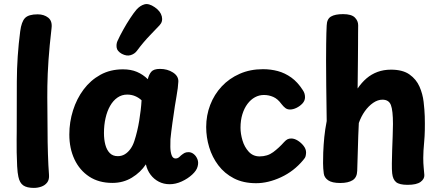

<svg xmlns="http://www.w3.org/2000/svg" viewBox="-20 -891 2156 938"><path d="M61.7 -247Q61.7 -370 62.2 -493Q62.7 -616 78.7 -738Q84.7 -784.8 102.2 -802.9Q119.7 -821 164 -821Q195 -821 215.7 -804.6Q236.3 -788.1 231.8 -753Q221.6 -665.4 216.9 -596.7Q212.2 -527.9 211.4 -470.6Q210.7 -413.2 211.5 -361.6Q212.3 -310 212.3 -257Q212.3 -196.3 214.2 -138.6Q216 -80.9 219.4 -37Q221.2 -13.1 210.3 0.8Q199.4 14.7 181.9 20.8Q164.4 27 145.4 27Q111.4 27 93.8 14.8Q76.1 2.7 69.8 -27.4Q65.6 -45.8 63.8 -78.8Q62.1 -111.8 61.5 -146.9Q60.9 -182.1 61.3 -210.1Q61.7 -238 61.7 -247Z M318.7 -234Q318.7 -294.6 336.7 -351.6Q354.7 -408.7 388.4 -453.8Q422.2 -499 470.6 -525.7Q519 -552.3 580.6 -552.3Q619.9 -552.3 649.2 -539.7Q678.6 -527.1 702.1 -504.1Q707.1 -526.1 718.9 -540.3Q730.8 -554.4 761.6 -554.4Q797.9 -554.4 825.1 -536.9Q852.3 -519.3 851.3 -492.4Q850.3 -465.3 842 -418.7Q833.7 -372 827.7 -327Q825.7 -313 822.4 -291Q819.2 -269 816.7 -247.5Q814.2 -226 812.7 -211Q811.9 -195.9 812.2 -173.2Q812.4 -150.6 818.2 -133.6Q824 -116.7 838 -116.7Q845.9 -116.7 851.8 -120.8Q857.7 -124.9 864.1 -131.6Q873.8 -139.4 881.3 -143.6Q888.9 -147.7 901.2 -147.7Q914.6 -147.7 926.5 -138.3Q938.4 -128.9 944.7 -112.8Q951 -96.7 945.3 -77.2Q940.7 -58.2 919.1 -38.2Q897.4 -18.1 867.9 -4.6Q838.4 9 808.6 9Q779.8 9 755.8 -3.4Q731.9 -15.8 715.6 -37.5Q699.2 -59.2 692.7 -88.1Q666.6 -48.8 624.3 -23.1Q582.1 2.6 529 2.6Q462.7 2.6 415.8 -28.3Q368.9 -59.2 343.8 -112.6Q318.7 -166 318.7 -234ZM487.9 -241.1Q487.9 -209.2 494.7 -183.7Q501.6 -158.1 516.4 -143.1Q531.2 -128.1 555.3 -128.1Q574.8 -128.1 590.1 -137.5Q605.4 -146.9 617.3 -163.4Q629.2 -180 636.3 -202Q644 -225.4 649.9 -250.4Q655.9 -275.3 660.1 -301.2Q664.3 -327.1 667.3 -352.3Q670.3 -377.4 671.6 -401.1Q657.7 -414.1 639.9 -421.5Q622.1 -428.9 601.7 -428.9Q575 -428.9 553.9 -414.3Q532.8 -399.7 518.1 -374Q503.4 -348.3 495.7 -314.3Q487.9 -280.2 487.9 -241.1Z M648.8 -642.6Q637.7 -627.6 618.2 -621.6Q598.8 -615.6 575 -628.1Q552.7 -640.8 550 -657.9Q547.3 -675.1 553.6 -689.9Q565 -715.2 581.7 -745.2Q598.3 -775.2 616.2 -802.2Q634 -829.2 646.6 -843.8Q664.3 -863.6 685.5 -869.7Q706.7 -875.9 736.2 -855.6Q764.4 -836.2 770.5 -810.9Q776.6 -785.6 759.6 -767.6Q747.2 -754 713.9 -719.8Q680.7 -685.6 648.8 -642.6Z M1231.1 4Q1168.6 4 1122.7 -19.7Q1076.9 -43.4 1046.8 -83.2Q1016.7 -122.9 1002 -171.7Q987.3 -220.4 987.3 -270.3Q987.3 -327.4 1007 -378.6Q1026.7 -429.8 1063.3 -468.9Q1099.9 -508 1151.1 -530.5Q1202.3 -553 1264.7 -553Q1302.7 -553 1337.5 -543.7Q1372.3 -534.3 1403.3 -512.1Q1434.2 -489.9 1459.1 -451.1Q1465 -442.4 1467.6 -433.9Q1470.1 -425.3 1470.1 -415.9Q1470.1 -399 1457.7 -385.6Q1445.2 -372.2 1428.5 -364.1Q1411.8 -356 1396.9 -356Q1383.9 -356 1374.5 -362.9Q1365.1 -369.8 1354.6 -383.4Q1337 -407.8 1315.2 -417.4Q1293.4 -427 1269.4 -427Q1246 -427 1225.5 -415.8Q1205 -404.6 1189.2 -383.6Q1173.3 -362.6 1164.2 -333.1Q1155 -303.6 1155 -267Q1155 -237.7 1164.6 -205.2Q1174.2 -172.7 1195.1 -149.9Q1216 -127.1 1247.9 -126.9Q1286.8 -126.9 1314.8 -147.8Q1342.9 -168.7 1368.3 -197.3Q1376.9 -206.7 1384.6 -210.6Q1392.2 -214.4 1403.1 -214.4Q1418.2 -214.4 1434.8 -204.1Q1451.4 -193.7 1463.4 -178.2Q1475.3 -162.8 1475.3 -146.1Q1475.3 -139.1 1473.3 -129.4Q1471.3 -119.7 1461 -108.6Q1415.6 -54.2 1352.8 -25.1Q1290.1 4 1231.1 4Z M1576 -766.2Q1576.8 -798.1 1596.9 -810.1Q1617 -822 1656 -822Q1696.8 -822 1713.3 -805.7Q1729.8 -789.3 1729.8 -767.8Q1729.6 -747.8 1729.4 -727.5Q1729.3 -707.2 1729.2 -676.4Q1729.1 -645.6 1728.6 -593.9Q1728.1 -542.3 1727.1 -458.7Q1746.8 -487.7 1770.7 -508.2Q1794.7 -528.7 1824.6 -539.7Q1854.4 -550.7 1890.1 -550.7Q1947.6 -550.7 1980.7 -527.1Q2013.8 -503.6 2029.4 -467.9Q2045.1 -432.2 2049.6 -393.2Q2054.1 -354.2 2055.1 -323.1Q2057.1 -248.9 2052.4 -199.9Q2047.8 -150.9 2047.8 -120Q2047.8 -92.9 2049.9 -72.3Q2052.1 -51.8 2053.1 -35.8Q2054.1 -16.8 2034.8 -2.4Q2015.4 12 1971.3 12Q1931.3 12 1915.3 -1.1Q1899.3 -14.2 1896 -43.8Q1894 -62.1 1894.4 -92.4Q1894.8 -122.7 1895.9 -157.6Q1897 -192.6 1898.4 -226.3Q1899.8 -260 1899.8 -285Q1899.8 -351.2 1889.8 -377.6Q1879.8 -404 1848.3 -404Q1825.6 -404 1803.1 -388.6Q1780.6 -373.1 1762.4 -347.7Q1744.3 -322.3 1733 -290Q1729.8 -226 1728.4 -164.8Q1727.1 -103.7 1725.1 -56.1Q1724.1 -23.9 1702.4 -10.4Q1680.8 3 1642.1 3Q1602.1 3 1583.2 -10.2Q1564.3 -23.3 1561.8 -43.4Q1558.4 -67.4 1558.3 -93.7Q1558.1 -120 1559.1 -145Q1560.7 -185 1564.4 -221.8Q1568.1 -258.6 1576.1 -299.7Q1574.6 -401.3 1573.8 -473.7Q1573 -546 1573 -594.8Q1573 -643.7 1573.5 -676Q1574 -708.3 1574.5 -729.1Q1575 -749.9 1576 -766.2Z"/></svg>

Font: Playpen Sans
Style: Regular
Weight: 400
Designer: Laura Meseguer, Veronika Burian, José Scaglione, Kostas Bartsokas, Vera Evstafieva, Tom Grace, Yorlmar Campos
Foundry: TypeTogether
Version: Version 2.000